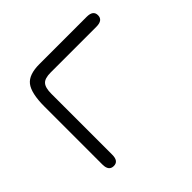

<svg xmlns="http://www.w3.org/2000/svg" viewBox="-125 -589 725 725"><g transform="rotate(-45 237.0 -226.5)"><path d="M423.5 -410C423.5 -410 423.5 -410 423.5 -410C423.5 -410 179 -410 179 -410C158 -410 143.5 -405.5 136 -397C128 -388.5 124 -373 124 -351C124 -351 124 -351 124 -351C124 -351 124 -26 124 -26C124 -3 115.5 8.5 98 8.5C98 8.5 98 8.5 98 8.5C80.5 8.5 71.5 -3 71.5 -26C71.5 -26 71.5 -26 71.5 -26C71.5 -26 71.5 -335.5 71.5 -335.5C71.5 -383 79 -416.5 93.5 -435C108 -453.5 134 -462.5 172 -462.5C172 -462.5 172 -462.5 172 -462.5C172 -462.5 423.5 -462.5 423.5 -462.5C447 -462.5 458.5 -454 458.5 -436.5C458.5 -436.5 458.5 -436.5 458.5 -436.5C458.5 -419 447 -410 423.5 -410Z"/></g></svg>

Font: Jura-Fortis-Regular
Style: Regular
Weight: 500
Designer: Daniel Johnson, Alexei Vanyashin, Mirko Velimirovic
Foundry: Daniel Johnson
Version: ""